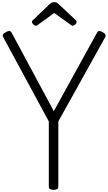

<svg xmlns="http://www.w3.org/2000/svg" viewBox="-20 -1740 1002 1774"><path d="M475 14Q431 14 431 -14V-618L9 -1398Q2 -1410 7.5 -1421Q13 -1432 34 -1443Q53 -1454 65.5 -1454Q78 -1454 88 -1437L477 -713L876 -1437Q886 -1454 897.5 -1454Q909 -1454 928 -1443Q948 -1432 953.5 -1421Q959 -1410 953 -1398L519 -618V-14Q519 14 475 14ZM311 -1502Q301 -1502 288.5 -1514Q276 -1526 276 -1536Q276 -1539 276 -1543Q276 -1547 282 -1552L437 -1700Q444 -1707 453 -1713.5Q462 -1720 481 -1720Q500 -1720 508.5 -1713.5Q517 -1707 524 -1700L682 -1552Q687 -1547 687.5 -1543Q688 -1539 688 -1536Q688 -1526 675 -1514Q662 -1502 652 -1502Q646 -1502 641 -1505.5Q636 -1509 628 -1515L481 -1620L336 -1515Q329 -1509 323 -1505.5Q317 -1502 311 -1502Z"/></svg>

Font: Playwrite ID
Style: Regular
Weight: 400
Designer: Veronika Burian, José Scaglione
Foundry: TypeTogether
Version: Version 1.002